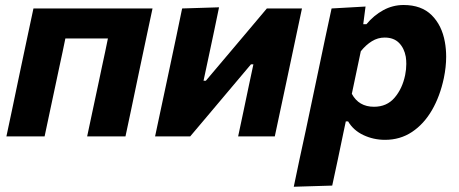

<svg xmlns="http://www.w3.org/2000/svg" viewBox="-20 -532 1792 749"><path d="M5 0Q16 -53.5 27 -103.5Q37.5 -153.5 50.5 -216L61 -266Q77 -341 88 -393.5Q99 -445.5 110.5 -499H575Q563.5 -445.5 552.5 -393.5Q541.5 -341 525.5 -266L515 -216Q502 -153.5 491.5 -103.5Q480.5 -53.5 469.5 0H320Q331.5 -53.5 342 -103.5Q352.5 -153.5 366 -216L376.5 -266Q384 -300.5 390 -328.8Q396 -357 401 -382H235Q230 -357 224 -328.8Q218 -300.5 210.5 -266L200 -216.5Q186.5 -154 176 -103.8Q165.5 -53.5 154 0Z M585 0Q596.5 -53.5 607 -103.5Q617.5 -153.5 631 -216L641.5 -265.5Q657 -340 668.5 -393Q679.5 -445.5 690.5 -499L834.5 -503.5Q824.5 -455.5 815 -409.5Q805 -363.5 791.5 -299L774 -217H783L889.5 -343Q921 -380.5 954.5 -420Q988 -459.5 1021 -499H1158Q1146.5 -445 1135.5 -393Q1124.5 -341 1108.5 -265.5L1098 -216Q1084.5 -153.5 1074 -103.5Q1063.5 -53 1052 0H909Q919.5 -50.5 929.5 -96.5Q939 -142 951 -199L968.5 -281H959L857 -160Q823.5 -120.5 789.8 -80.2Q756 -40 722 0Z M1126 196.5Q1137 143 1148.2 90.5Q1159.5 38 1173 -24L1224 -266Q1235 -319.5 1247.5 -378Q1260 -436.5 1273.5 -499L1406 -506.5L1397 -437.5H1409.5Q1438 -472 1475 -492.2Q1512 -512.5 1554.5 -512.5Q1624 -512.5 1664 -472.8Q1704 -433 1715.5 -368Q1720.5 -340.5 1720.5 -310.5Q1720.5 -271 1711.5 -227.5Q1696.5 -156.5 1665 -102.2Q1633.5 -48 1587.2 -17.2Q1541 13.5 1482 13.5Q1437 13.5 1397.8 -5Q1358.5 -23.5 1338 -58.5H1329L1320 -16Q1308 40 1298 89.5Q1287.5 138.5 1276 192ZM1439 -115.5Q1489 -115.5 1519.2 -150.8Q1549.5 -186 1560.5 -239Q1565 -261.5 1565 -282.5Q1565 -297 1563 -310.5Q1557 -344 1536.5 -364.8Q1516 -385.5 1480.5 -385.5Q1454 -385.5 1430.8 -371.2Q1407.5 -357 1387.5 -332L1352.5 -166Q1379.5 -115.5 1439 -115.5Z"/></svg>

Font: Heraclito
Style: Bold Italic
Weight: 700
Italic angle: -12°
Designer: Kostas Bartsokas (font) & Cristiano Sobral (main changes)
Foundry: Kostas Bartsokas (font) & Cristiano Sobral (main changes)
Version: Version 1.00;July 8, 2020;FontCreator 13.0.0.2655 64-bit